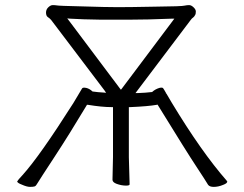

<svg xmlns="http://www.w3.org/2000/svg" viewBox="-20 -721 953 751"><path d="M652 -648Q555 -644 482 -644H376Q301 -645 254 -648L243 -649L250 -640L449 -375L453 -370L457 -375L656 -640L662 -648ZM520 -357Q550 -358 574 -361H575L576 -362Q587 -372 603 -377Q615 -380 618 -376Q620 -373 622 -370L629 -358V-357V-356Q631 -355 632 -354V-353L652 -319Q768 -127 867 -14V-13Q869 -12 869 -11Q869 -4 853 2Q834 10 816 10Q800 10 794 2Q784 -15 749 -68Q713 -122 598 -309L596 -312L593 -311Q559 -305 489 -302H484V-297V-106L487 0Q487 5 473 5Q455 5 436 -2Q420 -8 420 -18L422 -107V-297V-302H417Q379 -302 324 -311H320L319 -309Q252 -197 193 -107Q134 -17 127 -5Q121 6 116 8Q110 10 97.5 10Q85 10 65 1Q49 -5 47 -11Q50 -17 68 -36Q135 -110 267 -318Q295 -365 301 -375Q304 -380 318 -377Q330 -374 341 -364L342 -363H343Q364 -360 385 -359L395 -358L389 -367L180 -643Q175 -649 166 -655Q160 -660 160 -672Q160 -684 169 -692.5Q178 -701 186 -701Q195 -701 201 -700Q208 -698 302 -696Q395 -693 441 -693Q487 -693 589 -695Q692 -696 702 -699Q711 -701 720 -701Q728 -701 737 -692.5Q746 -684 746 -676Q746 -666 743 -662Q740 -656 736 -653Q730 -649 726 -643L516 -365L510 -357Z"/></svg>

Font: ToneOZ-Pinyin-WenKai-Light
Style: Light
Weight: 300
Designer: Fontworks Inc.
Foundry: ToneOZ
Version: Version 0.240331